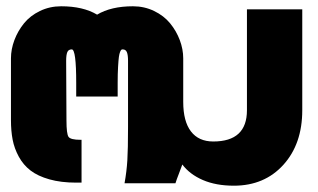

<svg xmlns="http://www.w3.org/2000/svg" viewBox="-20 -585 1020 615"><path d="M356.9 -275.9H224.1V-319.8Q224.1 -426.8 210 -426.8Q199.2 -426.8 195.6 -418Q191.9 -409.2 191.9 -390.1L192.9 -199.2Q192.9 -156.2 199.5 -146.7Q206.1 -137.2 237.8 -137.2H241.2V0H224.1Q175.3 0 138.2 -10.5Q101.1 -21 77.9 -38.8Q54.7 -56.6 40.3 -83Q25.9 -109.4 20.5 -137.5Q15.1 -165.5 15.1 -200.2V-397.9Q15.1 -427.2 26.1 -456.5Q37.1 -485.8 56.9 -510.3Q76.7 -534.7 107.9 -549.8Q139.2 -564.9 175.8 -564.9Q246.1 -564.9 291 -538.1Q335.9 -564.9 405.8 -564.9Q442.4 -564.9 473.6 -549.8Q504.9 -534.7 524.9 -510.3Q544.9 -485.8 555.9 -456.5Q566.9 -427.2 566.9 -397.9V-258.8Q566.9 -196.3 591.6 -164.1Q616.2 -131.8 663.1 -131.8Q771 -131.8 771 -231.9V-555.2H948.2V-231.9Q948.2 -124 887.7 -57.1Q827.1 9.8 729 9.8Q671.9 9.8 629.9 -8.3Q587.9 -26.4 564 -58.1Q561 -48.8 553.2 -29.1Q545.4 -9.3 542 2H378.9Q385.7 -35.6 387.9 -71.5Q390.1 -107.4 390.1 -178.2V-390.1Q390.1 -408.7 386.5 -417.7Q382.8 -426.8 373 -426.8Q370.6 -426.8 368.9 -425.8Q367.2 -424.8 364.7 -418.9Q362.3 -413.1 360.8 -402.6Q359.4 -392.1 358.2 -370.8Q356.9 -349.6 356.9 -319.8Z"/></svg>

Font: LT Superior Black
Style: Regular
Weight: 900
Designer: Daniel Lyons
Foundry: LyonsType
Version: Version 2.005